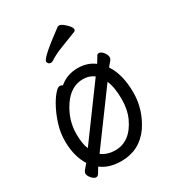

<svg xmlns="http://www.w3.org/2000/svg" viewBox="-178 -816 857 944"><g transform="rotate(-30 250.0 -344.0)"><path d="M90 25Q78 25 65 10Q52 -5 52 -18Q52 -26 62 -37.5Q72 -49 82 -61Q45 -120 45 -207Q45 -251 58 -294Q71 -337 89.5 -373Q108 -409 127 -431.5Q146 -454 157 -454Q169 -454 173 -448Q216 -486 278 -486Q333 -486 372 -456L394 -492Q397 -498 405 -498Q418 -498 430 -482.5Q442 -467 442 -453Q442 -444 432 -433Q422 -422 414 -411Q456 -348 456 -245Q456 -150 401 -67Q341 18 238 18Q168 18 124 -16L122 -13Q117 -6 108.5 9.5Q100 25 90 25ZM238 -43Q323 -43 369 -141Q390 -187 390 -245Q390 -314 372 -354L161 -67Q193 -43 238 -43ZM125 -120 335 -406Q309 -426 273 -426Q204 -426 157.5 -356.5Q111 -287 111 -208Q111 -153 125 -120ZM179 -574Q170 -574 165 -579.5Q160 -585 160 -591Q160 -612 295 -711Q299 -713 304 -713Q314 -713 326.5 -703Q339 -693 349.5 -681Q360 -669 360 -659Q360 -653 353 -649Q308 -631 264.5 -614.5Q221 -598 191 -578Q184 -574 179 -574Z"/></g></svg>

Font: LXGW WenKai Mono Lite
Style: Regular
Weight: 400
Monospace: yes
Designer: LXGW / Fontworks Inc.
Foundry: LXGW / Fontworks Inc.
Version: Version 1.520; June 14, 2025